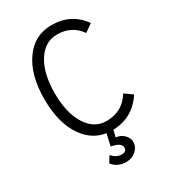

<svg xmlns="http://www.w3.org/2000/svg" viewBox="-209 -763 941 1067"><g transform="rotate(-30 261.5 -229.5)"><path d="M280.3 204.1Q223.6 204.1 192.4 163.1L216.8 124Q245.1 155.3 278.3 155.3Q309.6 155.3 309.6 128.9Q309.6 96.7 246.1 85.9L268.6 -13.7H311.5L295.9 55.7Q327.1 59.6 347.7 80.1Q368.2 100.6 368.2 126Q368.2 158.2 342.3 181.2Q316.4 204.1 280.3 204.1ZM298.8 -602.5Q219.7 -602.5 172.4 -526.9Q125 -451.2 125 -325.2Q125 -199.2 172.4 -123.5Q219.7 -47.9 298.8 -47.9Q400.4 -47.9 454.1 -134.8L503.9 -99.6Q430.7 12.7 297.9 12.7Q188.5 12.7 123.5 -79.1Q58.6 -170.9 58.6 -325.2Q58.6 -479.5 123.5 -571.3Q188.5 -663.1 297.9 -663.1Q423.8 -663.1 494.1 -563.5L444.3 -528.3Q392.6 -602.5 298.8 -602.5Z"/></g></svg>

Font: Lohit Devanagari
Style: Regular
Weight: 400
Version: 2.95.4